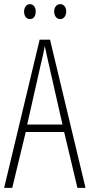

<svg xmlns="http://www.w3.org/2000/svg" viewBox="-20 -905 432 925"><path d="M96 -849C96 -828 107 -813 124 -813C141 -813 152 -827 152 -849C152 -871 141 -885 124 -885C107 -885 96 -869 96 -849ZM241 -850C241 -828 253 -813 270 -813C287 -813 299 -828 299 -850C299 -872 286 -885 270 -885C253 -885 241 -870 241 -850ZM353 0H392L221 -714H171L0 0H39L104 -269H289ZM215 -596 281 -305H111L177 -597C185 -631 191 -654 196 -683C202 -654 207 -630 215 -596Z"/></svg>

Font: Noto Sans Ethiopic ExtraCondensed ExtraLight
Style: Regular
Weight: 200
Width: 2
Designer: Monotype Design Team
Foundry: Monotype Imaging Inc.
Version: Version 2.102